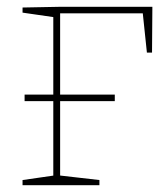

<svg xmlns="http://www.w3.org/2000/svg" viewBox="-20 -542 483 562"><path d="M52 -246V-265H316V-246ZM426 -522 425 -388H410L397 -512L402 -503H152L156 -514V-21L149 -29L271 -15V0H46V-15L143 -29L136 -21V-499L143 -491L46 -505V-520L151 -522Z"/></svg>

Font: Bitter Thin
Style: Regular
Weight: 100
Designer: Sol Matas, and Bitter project Authors
Foundry: Sol Matas
Version: Version 2.002